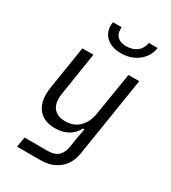

<svg xmlns="http://www.w3.org/2000/svg" viewBox="-228 -898 1057 1190"><g transform="rotate(30 300.0 -302.5)"><path d="M467 -550H544L454 19Q442 95 390 137.5Q338 180 258 180H91L103 108H270Q316 108 341.5 86Q367 64 375 19L385 -45L399 -121H388Q368 -80 328.5 -58Q289 -36 235 -36Q163 -36 123.5 -77.5Q84 -119 84 -192Q84 -217 88 -240L137 -550H216L168 -243Q165 -225 165 -209Q165 -159 192 -132Q219 -105 270 -105Q329 -105 367.5 -141.5Q406 -178 417 -243ZM218 -762Q218 -769 220 -785H283Q282 -779 282 -769Q282 -735 303.5 -716Q325 -697 365 -697Q411 -697 441 -720.5Q471 -744 477 -785H540Q530 -721 479.5 -682Q429 -643 358 -643Q293 -643 255.5 -675.5Q218 -708 218 -762Z"/></g></svg>

Font: JetBrains Mono Semi Light
Style: Italic
Weight: 350
Italic angle: -9°
Monospace: yes
Designer: Philipp Nurullin, Konstantin Bulenkov
Foundry: JetBrains
Version: 2.002